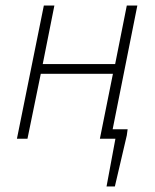

<svg xmlns="http://www.w3.org/2000/svg" viewBox="-20 -500 559 692"><path d="M41 0H79L127 -234H387L340 0H396L364 172H394L437 -12L440 -34H386L475 -480H437L395 -269H134L176 -480H138Z"/></svg>

Font: Source Sans Pro Light
Style: Italic
Weight: 300
Italic angle: -11°
Designer: Paul D. Hunt
Foundry: Adobe Systems Incorporated
Version: Version 3.006;hotconv 1.0.111;makeotfexe 2.5.65597